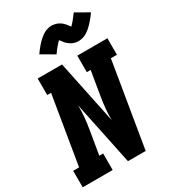

<svg xmlns="http://www.w3.org/2000/svg" viewBox="-232 -1095 1071 1209"><g transform="rotate(-30 303.5 -491.0)"><path d="M3 0V-120H46L128 -615H100V-735H277L373 -274Q372 -315 376 -357.5Q380 -400 387 -441L416 -615H388V-735H607V-615H563L461 0H332L236 -461Q237 -420 233 -377.5Q229 -335 222 -294L193 -120H221V0ZM279 -807 185 -862Q194 -875 203 -886.5Q212 -898 220 -907.5Q228 -917 236.5 -925.5Q245 -934 253 -941Q261 -948 272 -956Q283 -964 294 -969Q305 -974 317.5 -977Q330 -980 342 -980Q347 -980 353 -979Q359 -978 364.5 -977Q370 -976 375.5 -974Q381 -972 386 -970Q391 -968 395.5 -965Q400 -962 404 -959.5Q408 -957 413 -952.5Q418 -948 421.5 -944Q425 -940 428.5 -936Q432 -932 434.5 -928.5Q437 -925 440 -921Q443 -917 446 -912Q454 -919 459.5 -925Q465 -931 472 -939.5Q479 -948 487 -958.5Q495 -969 505 -982L599 -928Q590 -915 581 -903.5Q572 -892 563.5 -882.5Q555 -873 547 -864.5Q539 -856 531 -849Q523 -842 512 -834Q501 -826 490 -821Q479 -816 466.5 -813Q454 -810 442 -810Q436 -810 430.5 -810.5Q425 -811 419.5 -812.5Q414 -814 408.5 -815.5Q403 -817 398 -819.5Q393 -822 388.5 -825Q384 -828 380 -830.5Q376 -833 371 -837.5Q366 -842 362 -846Q358 -850 355 -854Q352 -858 349.5 -861.5Q347 -865 343.5 -869.5Q340 -874 337 -877Q330 -870 324.5 -864.5Q319 -859 312 -850.5Q305 -842 296.5 -831.5Q288 -821 279 -807Z"/></g></svg>

Font: Iosevka Curly Slab HvExObl
Style: Regular
Weight: 900
Width: 7
Italic angle: -9°
Monospace: yes
Designer: Belleve Invis
Foundry: Belleve Invis
Version: Version 11.1.0; ttfautohint (v1.8.3)